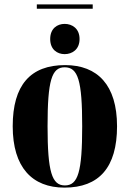

<svg xmlns="http://www.w3.org/2000/svg" viewBox="-20 -846 592 876"><path d="M148 -806H403V-826H148ZM275 -599C309 -599 343 -620 343 -668C343 -716 309 -737 275 -737C241 -737 209 -716 209 -668C209 -620 241 -599 275 -599ZM274 10C432 10 514 -82 514 -270C514 -458 425 -549 277 -549C119 -549 38 -458 38 -270C38 -82 127 10 274 10ZM276 0C217 0 197 -61 197 -270C197 -479 216 -539 275 -539C336 -539 355 -479 355 -270C355 -61 336 0 276 0Z"/></svg>

Font: Noto Serif Display Condensed ExtraBold
Style: Regular
Weight: 800
Width: 3
Designer: Monotype Design Team
Foundry: Monotype Imaging Inc.
Version: Version 2.009